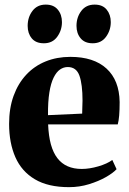

<svg xmlns="http://www.w3.org/2000/svg" viewBox="-20 -780 545 812"><path d="M272 11.5Q183.5 11.5 127.5 -21.8Q71.5 -55 45 -115.2Q18.5 -175.5 18.5 -256Q18.5 -322.5 37.5 -374.8Q56.5 -427 91 -464Q125.5 -501 173 -520.2Q220.5 -539.5 277.5 -539.5Q376.5 -539.5 430.5 -490Q484.5 -440.5 486 -348.5Q486 -315 484 -291.5Q482 -268 478 -254H183.5Q185.5 -205 195.2 -169.5Q205 -134 222.8 -111Q240.5 -88 266.2 -76.8Q292 -65.5 325.5 -65.5Q358.5 -65.5 396 -76.5Q433.5 -87.5 455 -103.5L473 -64.5Q458.5 -48.5 427.8 -31Q397 -13.5 356.5 -1Q316 11.5 272 11.5ZM183 -293 327.5 -299.5Q328 -314 328.2 -327Q328.5 -340 329 -354.5Q329 -423 316 -459.8Q303 -496.5 266.5 -496.5Q249 -496.5 233.8 -486Q218.5 -475.5 206.8 -451.8Q195 -428 188.8 -389Q182.5 -350 183 -293ZM165 -597Q131.5 -597 114.2 -618Q97 -639 97 -670.5Q97 -707 117.2 -733.8Q137.5 -760.5 173 -760.5H174Q207 -760.5 224.5 -739.2Q242 -718 242 -686.5Q242 -652 222 -624.5Q202 -597 166 -597ZM371.5 -597Q338.5 -597 321 -618Q303.5 -639 303.5 -670.5Q303.5 -707 323.8 -733.8Q344 -760.5 380 -760.5H380.5Q414 -760.5 431.2 -739.2Q448.5 -718 448.5 -686.5Q448.5 -652 428.5 -624.5Q408.5 -597 372.5 -597Z"/></svg>

Font: Merriweather 96pt ExtraBold
Style: Regular
Weight: 800
Version: Version 2.100